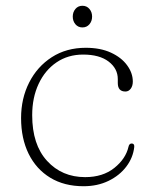

<svg xmlns="http://www.w3.org/2000/svg" viewBox="-20 -635 519 665"><path d="M440 -352.5Q440 -337.5 432.8 -327.8Q425.5 -318 414.5 -318Q388 -318 388 -347.5V-361Q388 -397.5 356.2 -421.8Q324.5 -446 268 -446Q215.5 -446 175.8 -419Q136 -392 113.8 -344.5Q91.5 -297 91.5 -236Q91.5 -134 143 -77.8Q194.5 -21.5 275 -21.5Q336 -21.5 375.8 -53.2Q415.5 -85 425 -126.5Q427.5 -138 436 -138Q446 -138 445 -126Q441 -89 417.5 -58Q394 -27 355.8 -8.5Q317.5 10 269.5 10Q202.5 10 154 -19.5Q105.5 -49 79.2 -102.2Q53 -155.5 53 -226Q53 -294 81 -349.2Q109 -404.5 159.5 -437Q210 -469.5 277 -469.5Q327.5 -469.5 364 -452.8Q400.5 -436 420.2 -409Q440 -382 440 -352.5ZM265.5 -540Q250.5 -540 241.2 -551Q232 -562 232 -577.5Q232 -593 241.2 -604Q250.5 -615 265.5 -615Q280.5 -615 289.8 -604Q299 -593 299 -577.5Q299 -562 289.8 -551Q280.5 -540 265.5 -540Z"/></svg>

Font: Fraunces 9pt Soft Thin
Style: Regular
Weight: 100
Version: Version 1.000;[b76b70a41]